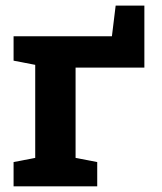

<svg xmlns="http://www.w3.org/2000/svg" viewBox="-20 -656 571 676"><path d="M27.8 0V-85.4L104 -100.1V-427.7L27.8 -442.4V-528.3H374L387.2 -636.2H488.3V-418H246.1V-100.1L322.3 -85.4V0Z"/></svg>

Font: Roboto Slab
Style: Bold
Weight: 700
Designer: Google
Version: Version 2.000; ttfautohint (v1.8.1.43-b0c9)